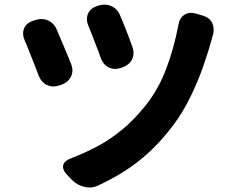

<svg xmlns="http://www.w3.org/2000/svg" viewBox="-20 -790 1040 843"><path d="M411 -765Q441 -775 468 -763.5Q495 -752 507 -723Q516 -703 527 -675Q538 -647 547.5 -622Q557 -597 561 -585Q572 -555 560 -530Q548 -505 517 -494L512 -492Q482 -482 457.5 -494Q433 -506 422 -536Q416 -555 404.5 -584Q393 -613 383 -639.5Q373 -666 368 -677Q356 -706 366.5 -730Q377 -754 407 -764ZM869 -722Q900 -713 911.5 -689.5Q923 -666 915 -635Q914 -633 914 -634Q914 -635 913.5 -633Q913 -631 910 -619Q896 -567 872.5 -499.5Q849 -432 816 -364.5Q783 -297 742 -242Q690 -173 637 -124Q584 -75 529 -40Q474 -5 414 23Q385 38 353 31Q321 24 298 2L275 -22Q253 -45 257.5 -64.5Q262 -84 292 -95Q352 -118 407.5 -147.5Q463 -177 516 -220.5Q569 -264 620 -328Q676 -398 710 -488.5Q744 -579 763 -679Q768 -711 789.5 -725Q811 -739 842 -730ZM132 -701Q163 -712 190 -700.5Q217 -689 229 -660Q238 -640 251 -608.5Q264 -577 276 -549Q288 -521 292 -509Q304 -480 292 -454.5Q280 -429 250 -418L241 -415Q211 -405 186.5 -416.5Q162 -428 150 -457Q142 -480 129 -512Q116 -544 105 -572.5Q94 -601 89 -611Q76 -640 85.5 -664.5Q95 -689 126 -699Z"/></svg>

Font: Chiron GoRound TC EB
Style: Regular
Weight: 700
Designer: Ryoko NISHIZUKA 西塚涼子 (kana, bopomofo & ideographs); Paul D. Hunt (Latin, Greek & Cyrillic); Sandoll Communications 산돌커뮤니
Foundry: Adobe
Version: Version 1.000;hotconv 1.1.1;makeotfexe 2.6.0